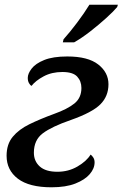

<svg xmlns="http://www.w3.org/2000/svg" viewBox="-20 -786 521 816"><path d="M199 10Q104 10 56 -26.5Q8 -63 8 -124Q8 -173 34 -204.5Q60 -236 105 -258Q150 -280 210 -302Q266 -322 296 -346Q326 -370 326 -412Q326 -441 308 -460.5Q290 -480 245 -480Q200 -480 165.5 -461.5Q131 -443 114 -421Q108 -424 103 -433Q98 -442 98 -455Q98 -473 114.5 -494.5Q131 -516 168 -531Q205 -546 266 -546Q354 -546 397.5 -512Q441 -478 441 -428Q441 -377 406.5 -342.5Q372 -308 281 -276Q200 -248 162 -219.5Q124 -191 124 -137Q124 -101 149 -78.5Q174 -56 224 -56Q271 -56 309.5 -78.5Q348 -101 365 -129Q371 -125 376.5 -116.5Q382 -108 382 -96Q382 -70 361.5 -46Q341 -22 300.5 -6Q260 10 199 10ZM247 -606 250 -619Q277 -649 307.5 -689.5Q338 -730 360 -766H481L478 -756Q462 -737 430.5 -708.5Q399 -680 363 -652Q327 -624 295 -606Z"/></svg>

Font: Noto Serif Medium
Style: Italic
Weight: 500
Italic angle: -12°
Designer: Monotype Design Team
Foundry: Monotype Imaging Inc.
Version: Version 2.014; ttfautohint (v1.8.4.7-5d5b)